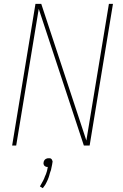

<svg xmlns="http://www.w3.org/2000/svg" viewBox="-20 -755 640 996"><path d="M43 0 164 -735H194L428 -26L545 -735H566L445 0H415L181 -709L64 0ZM202 221 187 212 195 198Q196 195 198.5 191.5Q201 188 202.5 184.5Q204 181 206 177.5Q208 174 209.5 170Q211 166 212 163Q213 160 215 156Q217 152 218.5 148Q220 144 221 140.5Q222 137 223.5 132.5Q225 128 225 126L228 111H225Q222 111 220 110.5Q218 110 215.5 108.5Q213 107 211 105.5Q209 104 208 101.5Q207 99 206 96Q205 93 206 91V88Q206 86 207 83Q208 80 209.5 77.5Q211 75 213 73Q215 71 217.5 69.5Q220 68 223.5 67Q227 66 228 66H233Q236 66 238.5 66Q241 66 243 67Q245 68 247 70Q249 72 250 74.5Q251 77 252 80Q253 83 253 84L252 88Q251 93 250.5 98Q250 103 248.5 107.5Q247 112 246.5 117Q246 122 244.5 127Q243 132 241 136.5Q239 141 238 146Q237 151 235.5 155.5Q234 160 232.5 165Q231 170 228.5 175.5Q226 181 224 185.5Q222 190 219 195.5Q216 201 215 203L213 206Z"/></svg>

Font: Iosevka Aile Thin Oblique
Style: Regular
Weight: 100
Italic angle: -9°
Designer: Belleve Invis
Foundry: Belleve Invis
Version: Version 31.1.0; ttfautohint (v1.8.4)